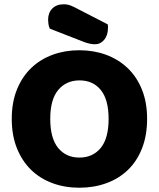

<svg xmlns="http://www.w3.org/2000/svg" viewBox="-20 -860 743 898"><path d="M35 -304Q35 -382 59.5 -442Q84 -502 126.5 -542.5Q169 -583 226.5 -604Q284 -625 351 -625Q418 -625 475.5 -604Q533 -583 576 -542.5Q619 -502 643.5 -442Q668 -382 668 -304Q668 -226 644 -165.5Q620 -105 577.5 -64.5Q535 -24 477 -3Q419 18 351 18Q283 18 225 -3.5Q167 -25 125 -66Q83 -107 59 -167Q35 -227 35 -304ZM215 -304Q215 -213 252 -168Q289 -123 351 -123Q414 -123 451 -168Q488 -213 488 -304Q488 -394 451.5 -439Q415 -484 352 -484Q290 -484 252.5 -439.5Q215 -395 215 -304ZM213 -726Q208 -737 206.5 -748Q205 -759 205 -768Q205 -800 224.5 -820Q244 -840 278 -840Q296 -840 312 -833.5Q328 -827 348 -816L484 -746Q485 -742 485 -738Q485 -734 485 -730Q485 -695 467.5 -674Q450 -653 424 -653Q399 -653 367 -666Z"/></svg>

Font: Baloo Paaji
Style: Regular
Weight: 400
Designer: Shuchita Grover and Ek Type
Foundry: Ek Type
Version: Version 1.007;PS 1.000;hotconv 1.0.88;makeotf.lib2.5.647800